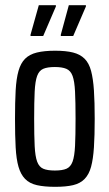

<svg xmlns="http://www.w3.org/2000/svg" viewBox="-20 -714 423 742"><path d="M193 8Q151 8 122.5 1.5Q94 -5 77 -22.5Q60 -40 51.5 -69.5Q43 -99 40.5 -144.5Q38 -190 38 -255Q38 -319 40.5 -364.5Q43 -410 51.5 -440Q60 -470 77 -487Q94 -504 122.5 -511Q151 -518 193 -518Q235 -518 262.5 -511Q290 -504 307 -487Q324 -470 332 -440Q340 -410 343 -364.5Q346 -319 346 -255Q346 -190 343 -144.5Q340 -99 332 -69.5Q324 -40 307 -22.5Q290 -5 262.5 1.5Q235 8 193 8ZM192 -55Q221 -55 237 -62Q253 -69 260.5 -89.5Q268 -110 270 -150Q272 -190 272 -255Q272 -320 270 -360Q268 -400 260.5 -420.5Q253 -441 236.5 -448Q220 -455 192 -455Q163 -455 147 -448Q131 -441 123.5 -420.5Q116 -400 114 -360Q112 -320 112 -255Q112 -189 114 -149.5Q116 -110 123.5 -89.5Q131 -69 147 -62Q163 -55 192 -55ZM98 -575V-580L130 -694H196V-689L147 -575ZM215 -575V-580L246 -694H312V-689L263 -575Z"/></svg>

Font: Saira ExtraCondensed Medium
Style: Regular
Weight: 500
Width: 2
Designer: Hector Gatti with collaboration of the Omnibus-Type team
Foundry: Omnibus-Type
Version: Version 1.101